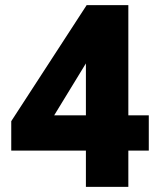

<svg xmlns="http://www.w3.org/2000/svg" viewBox="-20 -731 627 751"><path d="M24 -142H316V0H482V-142H562V-280H482V-711H319L24 -257ZM192 -280 316 -483V-280Z"/></svg>

Font: Asimov Pro
Style: Ult
Weight: 900
Designer: Google
Version: Version 2.000980; 2014